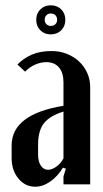

<svg xmlns="http://www.w3.org/2000/svg" viewBox="-20 -697 389 726"><path d="M24 -147Q24 -265 220 -297V-386Q220 -422 203 -442Q186 -462 155 -462Q134 -462 112.5 -452.5Q91 -443 75 -426L46 -453Q68 -476 99.5 -490Q131 -504 175 -504Q206 -504 232.5 -493.5Q259 -483 278.5 -465Q298 -447 309.5 -422Q321 -397 321 -368V0H220V-30L229 -59L218 -63Q198 -30 170 -10.5Q142 9 113 9Q75 9 49.5 -22Q24 -53 24 -99ZM162 -55Q176 -55 192.5 -66.5Q209 -78 220 -98V-275Q170 -260 147 -232Q124 -204 124 -150V-113Q124 -86 134.5 -70.5Q145 -55 162 -55ZM117 -622Q117 -646 132.5 -661.5Q148 -677 172 -677Q196 -677 211.5 -661.5Q227 -646 227 -622Q227 -598 211.5 -582.5Q196 -567 172 -567Q148 -567 132.5 -582.5Q117 -598 117 -622ZM149 -622Q149 -612 155.5 -605.5Q162 -599 172 -599Q183 -599 189.5 -605.5Q196 -612 196 -622Q196 -633 189.5 -639.5Q183 -646 172 -646Q162 -646 155.5 -639.5Q149 -633 149 -622Z"/></svg>

Font: Moniqa Paragraph
Style: Bold
Weight: 700
Designer: Rajesh Rajput
Foundry: Rajesh Rajput
Version: Version 1.000